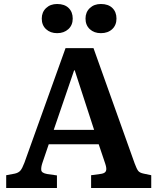

<svg xmlns="http://www.w3.org/2000/svg" viewBox="-20 -941 787 961"><path d="M11 0V-64L54 -72Q72 -76 81.5 -86.5Q91 -97 102 -126L308 -700H448L654 -123Q664 -96 671.5 -86Q679 -76 699 -72L737 -64V0H436V-64L487 -71Q506 -74 510.5 -85.5Q515 -97 507 -121L474 -219H224L192 -125Q185 -104 186.5 -89.5Q188 -75 216 -70L265 -63V0ZM249 -291H451L354 -589H351ZM485 -775Q451 -775 429.5 -795Q408 -815 408 -848Q408 -880 429.5 -900.5Q451 -921 485 -921Q522 -921 542.5 -901Q563 -881 563 -848Q563 -815 541.5 -795Q520 -775 485 -775ZM266 -775Q232 -775 210.5 -795Q189 -815 189 -848Q189 -880 210.5 -900.5Q232 -921 266 -921Q303 -921 323.5 -901Q344 -881 344 -848Q344 -815 322 -795Q300 -775 266 -775Z"/></svg>

Font: Literata SemiBold
Style: Regular
Weight: 600
Designer: Latin by Veronika Burian and Jose Scaglione. Greek by Irene Vlachou. Cyrillic by Vera Evstafieva.
Foundry: TypeTogether
Version: Version 3.103; ttfautohint (v1.8.4.7-5d5b);gftools[0.9.29]